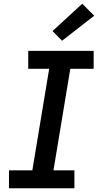

<svg xmlns="http://www.w3.org/2000/svg" viewBox="-20 -1007 540 1027"><path d="M28 0V-96H153L243 -639H131V-735H481V-639H356L266 -96H378V0ZM312 -789 261 -841 420 -987 484 -923Z"/></svg>

Font: Iosevka Gothic
Style: Bold Italic
Weight: 700
Italic angle: -9°
Monospace: yes
Designer: Belleve Invis
Foundry: Belleve Invis
Version: Version 15.5.1; ttfautohint (v1.8.4)